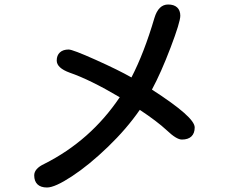

<svg xmlns="http://www.w3.org/2000/svg" viewBox="-20 -777 1040 853"><path d="M666 -697Q684 -757 727 -757Q753 -757 767 -744Q781 -731 781 -707Q781 -679 738 -566Q695 -453 655 -379Q751 -317 798 -275.5Q845 -234 845 -211Q845 -185 830.5 -171Q816 -157 788 -157Q764 -157 721 -198Q678 -238 601 -289Q543 -205 459.5 -124.5Q376 -44 300 6Q224 56 189 56Q161 56 146.5 42Q132 28 132 2Q132 -28 177 -49Q382 -152 512 -345Q380 -423 290 -454Q232 -475 232 -508Q232 -531 246 -544Q260 -557 285 -557Q303 -557 404.5 -511.5Q506 -466 564 -433Q620 -541 666 -697Z"/></svg>

Font: 寒蝉全圆体 Bold
Style: Regular
Weight: 700
Designer: Warren2060
      Designed by Motoya company      

      [Varela Round]
      Joe Prince(Latin component); Avraham Cornf
Foundry: ChillType
Version: Version 3.200